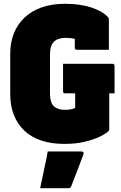

<svg xmlns="http://www.w3.org/2000/svg" viewBox="-20 -740 640 1014"><path d="M313 -403H574Q578 -403 580 -401.5Q582 -400 583.5 -398Q585 -396 585 -392V-247H324Q321 -247 319 -247.5Q317 -248 315.5 -249.5Q314 -251 313.5 -253Q313 -255 313 -258Q313 -294 313 -330.5Q313 -367 313 -403ZM324 -720Q364 -720 399 -715Q434 -710 462.5 -700.5Q491 -691 513 -678.5Q535 -666 549 -651Q553 -647 554 -644Q555 -641 555 -635Q555 -610 555 -582.5Q555 -555 555 -528.5Q555 -502 555 -477Q513 -477 470.5 -477Q428 -477 386 -477Q381 -477 378 -480Q375 -483 375 -488Q375 -499 375 -511Q375 -523 375 -535.5Q375 -548 375 -563L404 -525Q380 -535 362 -537.5Q344 -540 326 -540Q306 -540 290.5 -535Q275 -530 264.5 -519.5Q254 -509 249 -492.5Q244 -476 244 -453V-245Q244 -222 249 -205.5Q254 -189 264 -179Q274 -170 288 -165Q302 -160 321 -160Q341 -160 353.5 -162.5Q366 -165 371.5 -168Q377 -171 377 -171Q377 -198 377 -224Q377 -250 377 -275.5Q377 -301 377 -326H562L557 -306Q557 -247 557 -183Q557 -119 557 -57Q557 -55 556.5 -53Q556 -51 554 -49Q541 -35 508.5 -19Q476 -3 428.5 8.5Q381 20 319 20Q251 20 197.5 2Q144 -16 108 -50.5Q72 -85 53 -133.5Q34 -182 34 -242V-455Q34 -516 53.5 -564.5Q73 -613 110.5 -648Q148 -683 201.5 -701.5Q255 -720 324 -720ZM232 60Q265 60 293 60Q321 60 349.5 60Q378 60 411 60Q417 60 420 64Q423 68 421 74Q410 105 399.5 131.5Q389 158 379 184.5Q369 211 356 244Q355 248 351.5 251Q348 254 341 254Q312 254 275.5 254Q239 254 192 254Q200 219 206 188Q212 157 219 126Q226 95 232 60Z"/></svg>

Font: Recursive Monospace Black
Style: Regular
Weight: 900
Version: Version 1.047